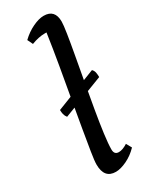

<svg xmlns="http://www.w3.org/2000/svg" viewBox="-196 -779 661 836"><g transform="rotate(-30 135.0 -361.0)"><path d="M121 12Q63 12 63 -58Q63 -76 70 -119.5Q77 -163 87.5 -225Q98 -287 111 -360Q124 -433 137.5 -511Q151 -589 162 -665Q158 -665 153 -665Q138 -665 121 -661.5Q104 -658 86 -651L73 -678Q100 -704 131.5 -719Q163 -734 187 -734Q243 -734 243 -673Q243 -657 236.5 -615Q230 -573 219.5 -515.5Q209 -458 197.5 -394Q186 -330 175.5 -269Q165 -208 158.5 -158.5Q152 -109 152 -82Q152 -56 175 -56Q194 -56 219 -72L234 -45Q208 -18 176.5 -3Q145 12 121 12ZM44 -343 251.4 -424Q259.5 -416 261.6 -405Q263.6 -394 263.6 -382L56.2 -302Q48.9 -311 46.4 -321.5Q44 -332 44 -343Z"/></g></svg>

Font: Petrona Medium
Style: Italic
Weight: 500
Italic angle: -9°
Designer: Ringo R. Seeber
Foundry: Ringo R. Seeber
Version: Version 2.001; ttfautohint (v1.8.3)